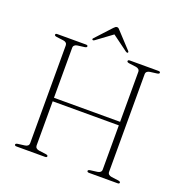

<svg xmlns="http://www.w3.org/2000/svg" viewBox="-149 -991 1078 1124"><g transform="rotate(20 390.0 -429.0)"><path d="M161 -343H609.5V-321H161ZM184 -45.5Q184 -36 190.5 -30Q197 -24 208 -22.5L250.5 -17Q265 -15 265 -8Q265 -4.5 262.2 -2.2Q259.5 0 252.5 0H75.5Q69 0 66.2 -2.2Q63.5 -4.5 63.5 -8Q63.5 -15 77.5 -17L120 -22.5Q131.5 -24 137.8 -30Q144 -36 144 -45.5V-654.5Q144 -664 137.8 -670Q131.5 -676 120 -677.5L77.5 -683Q63.5 -685 63.5 -692Q63.5 -696 66.2 -698Q69 -700 75.5 -700H252.5Q259.5 -700 262.2 -698Q265 -696 265 -692Q265 -685 250.5 -683L208 -677.5Q197 -676 190.5 -670Q184 -664 184 -654.5ZM635.5 -45.5Q635.5 -36 642 -30Q648.5 -24 660 -22.5L702.5 -17Q716.5 -15 716.5 -8Q716.5 -4.5 713.8 -2.2Q711 0 704 0H527.5Q521 0 518 -2.2Q515 -4.5 515 -8Q515 -15 529 -17L571.5 -22.5Q583 -24 589.5 -30Q596 -36 596 -45.5V-654.5Q596 -664 589.5 -670Q583 -676 571.5 -677.5L529 -683Q515 -685 515 -692Q515 -696 518 -698Q521 -700 527.5 -700H704Q711 -700 713.8 -698Q716.5 -696 716.5 -692Q716.5 -685 702.5 -683L660 -677.5Q648.5 -676 642 -670Q635.5 -664 635.5 -654.5ZM391 -813.5H388.5L487 -741Q495 -735.5 499.5 -738.5Q501.5 -740 501.5 -742.8Q501.5 -745.5 498.5 -749L408.5 -846Q403.5 -852 399.8 -855Q396 -858 390.5 -858Q385 -858 380.5 -855Q376 -852 370.5 -846L281 -749Q277.5 -745.5 277.8 -742.8Q278 -740 280.5 -738.5Q285 -735.5 292.5 -741Z"/></g></svg>

Font: Fraunces Thin
Style: Regular
Weight: 250
Version: Version 1.000;[b76b70a41]